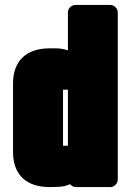

<svg xmlns="http://www.w3.org/2000/svg" viewBox="-20 -719 526 769"><path d="M260.7 18.6Q242.2 27.3 220.7 28.8Q199.2 30.3 179.2 30.3Q145 30.3 117.7 21.5Q90.3 12.7 71.3 -5.1Q52.2 -22.9 42.2 -49.3Q32.2 -75.7 32.2 -110.8V-384.8Q32.2 -419.9 42.5 -446.3Q52.7 -472.7 71.8 -490.2Q90.8 -507.8 117.9 -516.6Q145 -525.4 179.2 -525.4H203.1Q215.8 -525.4 228 -523.4Q240.2 -521.5 252 -517.1V-668.9Q252 -681.2 261 -690.2Q270 -699.2 282.2 -699.2H421.4Q433.6 -699.2 442.6 -690.2Q451.7 -681.2 451.7 -668.9V0Q451.7 12.2 442.6 21.2Q433.6 30.3 421.4 30.3H284.2Q277.3 30.3 271 27.1Q264.6 23.9 260.7 18.6ZM232.4 -359.9V-135.3H252V-359.9Z"/></svg>

Font: Akaash Gobhi Moti
Style: Regular
Weight: 400
Designer: Kulbir Singh Thind, MD
Foundry: Punjab Online
Version: Version 1.200